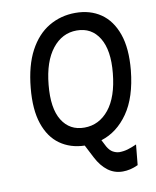

<svg xmlns="http://www.w3.org/2000/svg" viewBox="-90 -719 782 962"><g transform="rotate(-10 301.0 -238.0)"><path d="M457 173.5Q414.5 173.5 381.5 148.8Q348.5 124 325 78.5L291 12.5Q218.5 10.5 166 -26.8Q113.5 -64 88.8 -137Q64 -210 74.5 -319Q85 -431 124.2 -504.8Q163.5 -578.5 224.5 -614.5Q285.5 -650.5 359.5 -650.5Q434.5 -650.5 488.5 -613.5Q542.5 -576.5 568.5 -503Q594.5 -429.5 584 -319Q570.5 -183.5 515 -104Q459.5 -24.5 378 0.5L396 35.5Q408.5 57 423.8 65.5Q439 74 455.5 75Q478.5 75 499.5 68.8Q520.5 62.5 545 51.5L535 155Q513.5 165 494.5 169.2Q475.5 173.5 457 173.5ZM305.5 -76.5Q380.5 -76.5 430.8 -138.8Q481 -201 492.5 -320Q504 -435.5 465.2 -499Q426.5 -562.5 351 -562.5Q276.5 -562.5 226.5 -499Q176.5 -435.5 165.5 -319Q154 -200.5 192.5 -138.5Q231 -76.5 305.5 -76.5Z"/></g></svg>

Font: Karla Medium
Style: Italic
Weight: 500
Italic angle: -8°
Designer: Jonathan Pinhorn
Version: Version 2.001